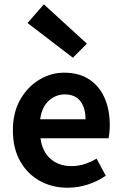

<svg xmlns="http://www.w3.org/2000/svg" viewBox="-20 -857 567 889"><path d="M292.5 12.2Q221.7 12.2 164.6 -19.3Q107.4 -50.8 73.5 -110.4Q39.6 -169.9 39.6 -253.9Q39.6 -335.9 73.7 -395.8Q107.9 -455.6 162.1 -488Q216.3 -520.5 276.4 -520.5Q346.2 -520.5 393.3 -489.3Q440.4 -458 464.4 -403.3Q488.3 -348.6 488.3 -277.8Q488.3 -259.8 486.6 -243.2Q484.9 -226.6 482.9 -216.8H167.5Q175.8 -154.3 214.4 -121.1Q252.9 -87.9 310.1 -87.9Q341.8 -87.9 370.6 -96.9Q399.4 -106 427.2 -122.6L469.7 -43.5Q431.6 -17.1 386 -2.4Q340.3 12.2 292.5 12.2ZM166 -304.7H376Q376 -357.4 352.1 -388.7Q328.1 -419.9 279.3 -419.9Q237.8 -419.9 205.6 -390.4Q173.3 -360.8 166 -304.7ZM317.4 -589.8 107.4 -750.5 183.1 -836.9 382.3 -654.8Z"/></svg>

Font: Akatab ExtraBold
Style: Regular
Weight: 800
Designer: SIL International
Foundry: SIL International
Version: Version 3.000